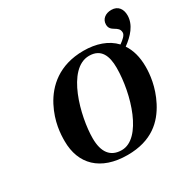

<svg xmlns="http://www.w3.org/2000/svg" viewBox="-184 -1031 1235 1233"><g transform="rotate(-30 433.5 -415.0)"><path d="M113 -264C113 -95 219 15 420 15C600 15 691 -74 744 -176C795 -274 803 -366 803 -419C803 -492 786 -550 756 -594C814 -636 867 -692 867 -763C867 -807 845 -845 793 -845C751 -845 717 -821 717 -780C717 -722 785 -736 785 -682C785 -663 762 -643 734 -623C681 -680 600 -707 507 -707C326 -707 224 -611 170 -508C117 -406 113 -316 113 -264ZM278 -190C278 -349 357 -661 522 -661C611 -661 638 -594 638 -506C638 -312 551 -31 403 -31C319 -31 278 -88 278 -190Z"/></g></svg>

Font: Heuristica
Style: Bold Italic
Weight: 700
Italic angle: -13°
Version: Version 1.0.1